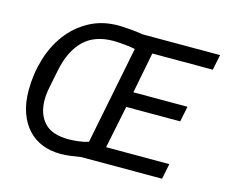

<svg xmlns="http://www.w3.org/2000/svg" viewBox="-101 -847 1171 997"><g transform="rotate(15 484.0 -349.0)"><path d="M410 0Q381 5 352 8.5Q323 12 299 12Q246 12 201.5 -5.5Q157 -23 124.5 -58Q92 -93 73.5 -145Q55 -197 55 -265Q55 -352 79 -432.5Q103 -513 149.5 -574.5Q196 -636 264 -673Q332 -710 419 -710Q432 -710 448.5 -709Q465 -708 483 -706.5Q501 -705 518.5 -703Q536 -701 551 -698H968L951 -615H626L583 -395H874L857 -312H567L520 -83H860L843 0ZM320 -72Q344 -72 373.5 -75.5Q403 -79 427 -87L532 -614Q520 -617 505 -619Q490 -621 473.5 -622.5Q457 -624 442 -625Q427 -626 415 -626Q314 -626 255.5 -569Q197 -512 175 -404L155 -304Q148 -270 148 -238Q148 -162 189.5 -117Q231 -72 320 -72Z"/></g></svg>

Font: IBM Plex Sans Text
Style: Italic
Weight: 450
Italic angle: -11°
Designer: Mike Abbink, Paul van der Laan, Pieter van Rosmalen
Foundry: Bold Monday
Version: Version 3.005